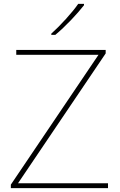

<svg xmlns="http://www.w3.org/2000/svg" viewBox="-20 -972 618 992"><path d="M414 -945V-952H384C355 -909 290 -838 245 -798V-792H266C319 -836 379 -900 414 -945ZM538 0V-25H73L526 -696V-714H64V-689H489L36 -18V0Z"/></svg>

Font: Noto Sans Gurmukhi UI Thin
Style: Regular
Weight: 100
Designer: Jelle Bosma - Monotype Design Team
Foundry: Monotype Imaging Inc.
Version: Version 2.004